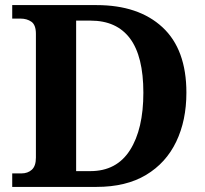

<svg xmlns="http://www.w3.org/2000/svg" viewBox="-20 -734 807 754"><path d="M28 0V-53H64Q89 -53 105 -67.5Q121 -82 121 -115V-601Q121 -636 103.5 -648.5Q86 -661 60 -661H28V-714H359Q524 -714 618 -627Q712 -540 712 -370Q712 -261 672 -177.5Q632 -94 553.5 -47Q475 0 359 0ZM335 -62Q438 -62 490.5 -144.5Q543 -227 543 -370Q543 -513 490.5 -583Q438 -653 336 -653H279V-62Z"/></svg>

Font: Noto Serif Ethiopic
Style: Bold
Weight: 700
Designer: Monotype Design Team
Foundry: Monotype Imaging Inc.
Version: Version 2.102; ttfautohint (v1.8.4.7-5d5b)